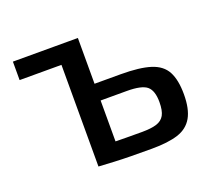

<svg xmlns="http://www.w3.org/2000/svg" viewBox="-91 -608 819 733"><g transform="rotate(-20 318.5 -241.0)"><path d="M395 -302Q472 -302 516 -288Q560 -274 578 -240Q596 -206 596 -148Q596 -88 576.5 -54Q557 -20 516.5 -7Q476 6 410 6Q361 6 325 5.5Q289 5 258.5 3.5Q228 2 195 0L207 -70Q226 -69 276 -68Q326 -67 395 -67Q434 -67 456 -74Q478 -81 488 -99Q498 -117 498 -152Q498 -198 477 -216Q456 -234 395 -234H206V-302ZM289 -488V0H195V-488ZM25 -488H246V-413H25Z"/></g></svg>

Font: Exo 2 Medium
Style: Regular
Weight: 500
Designer: Natanael Gama
Foundry: Natanael Gama
Version: Version 2.010